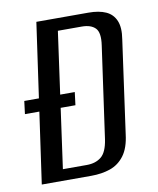

<svg xmlns="http://www.w3.org/2000/svg" viewBox="-71 -648 580 704"><g transform="rotate(-10 219.0 -295.5)"><path d="M28 0 112 -591H306Q345 -591 370.5 -579.5Q396 -568 407 -542Q418 -516 411 -473L363 -128Q357 -78 336 -50Q315 -22 283.5 -11Q252 0 212 0ZM12 -265 18 -313H206L200 -265ZM114 -42H203Q236 -42 257 -59Q278 -76 285 -123L333 -464Q340 -511 323.5 -528Q307 -545 273 -545H184Z"/></g></svg>

Font: Alumni Sans Thin Medium
Style: Italic
Weight: 500
Italic angle: -8°
Version: Version 1.016